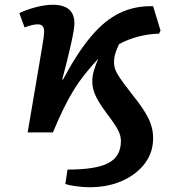

<svg xmlns="http://www.w3.org/2000/svg" viewBox="-20 -555 735 805"><path d="M355 230Q328 230 296.5 225.5Q265 221 254 216L263 156Q384 156 435.5 128Q487 100 487 36Q487 14 475 -9.5Q463 -33 428 -79Q393 -126 379.5 -156.5Q366 -187 367 -217Q367 -236 373.5 -258.5Q380 -281 392 -309Q359 -273 334 -241.5Q309 -210 288.5 -176.5Q268 -143 247 -100.5Q226 -58 202 0H96Q116 -118 131.5 -208.5Q147 -299 156 -353.5Q165 -408 165 -418Q167 -453 139 -453Q117 -453 83 -440L61 -500Q92 -515 131 -525Q170 -535 201 -535Q292 -535 292 -457Q292 -436 279 -376Q266 -316 241 -222L244 -221Q304 -334 362 -402.5Q420 -471 483 -501Q546 -531 622 -529L653 -427L647 -414Q556 -411 479 -370Q466 -341 462 -326Q458 -311 458 -295Q458 -279 463 -264.5Q468 -250 482.5 -228.5Q497 -207 525 -171Q563 -124 584 -91Q605 -58 613.5 -31Q622 -4 622 24Q622 84 587.5 130Q553 176 493 203Q433 230 355 230Z"/></svg>

Font: Literata 7pt SemiBold
Style: Italic
Weight: 600
Italic angle: -2°
Designer: Latin by Veronika Burian and Jose Scaglione. Greek by Irene Vlachou. Cyrillic by Vera Evstafieva
Foundry: TypeTogether
Version: Version 3.002